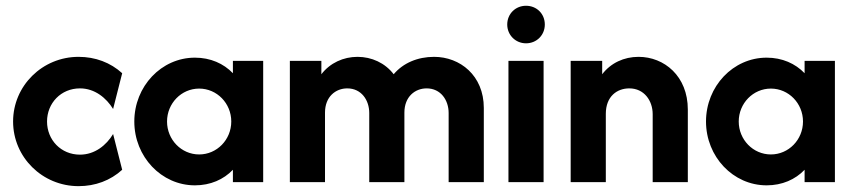

<svg xmlns="http://www.w3.org/2000/svg" viewBox="-20 -626 2936 660"><path d="M250 13.9C307.6 13.9 359.7 -5.6 400 -42.4L368.8 -165.3C345.8 -127.1 306.2 -94.4 254.9 -94.4C189.6 -94.4 141.7 -145.1 141.7 -208.3C141.7 -271.5 189.6 -322.2 254.9 -322.2C306.2 -322.2 345.8 -288.9 368.8 -251.4L400 -374.3C359.7 -411.1 307.6 -430.6 250 -430.6C125.7 -430.6 25 -331.2 25 -208.3C25 -85.4 125.7 13.9 250 13.9Z M650 11.1C703.5 11.1 748.6 -9 780.6 -42.4V0H884.7V-416.7H780.6V-374.3C748.6 -407.6 703.5 -427.8 650 -427.8C534.7 -427.8 441.7 -329.2 441.7 -208.3C441.7 -87.5 534.7 11.1 650 11.1ZM664.6 -95.1C603.5 -95.1 554.2 -145.8 554.2 -208.3C554.2 -270.8 603.5 -321.5 664.6 -321.5C725.7 -321.5 775 -270.8 775 -208.3C775 -145.8 725.7 -95.1 664.6 -95.1Z M976.4 0H1097.2V-238.9C1097.2 -293.8 1134 -322.2 1173.6 -322.2C1222.2 -322.2 1249.3 -281.9 1249.3 -237.5V0H1370.1V-238.9C1370.1 -293.8 1406.9 -322.2 1446.5 -322.2C1495.1 -322.2 1522.2 -281.9 1522.2 -237.5V0H1643.1V-254.9C1643.1 -366.7 1561.1 -430.6 1472.2 -430.6C1416 -430.6 1366 -409.7 1333.3 -370.8C1303.5 -409.7 1257.6 -430.6 1209 -430.6C1160.4 -430.6 1114.6 -409.7 1084.7 -370.8V-416.7H976.4Z M1788.2 -477.1C1825 -477.1 1852.8 -505.6 1852.8 -541.7C1852.8 -578.5 1825 -606.2 1788.2 -606.2C1752.1 -606.2 1723.6 -578.5 1723.6 -541.7C1723.6 -505.6 1752.1 -477.1 1788.2 -477.1ZM1727.8 0H1848.6V-416.7H1727.8Z M1941.7 0H2062.5V-234.7C2062.5 -295.1 2101.4 -322.2 2143.1 -322.2C2194.4 -322.2 2223.6 -279.9 2223.6 -233.3V0H2344.4V-249.3C2344.4 -364.6 2263.2 -430.6 2175 -430.6C2125 -430.6 2079.9 -409.7 2050 -370.8V-416.7H1941.7Z M2615.3 11.1C2668.8 11.1 2713.9 -9 2745.8 -42.4V0H2850V-416.7H2745.8V-374.3C2713.9 -407.6 2668.8 -427.8 2615.3 -427.8C2500 -427.8 2406.9 -329.2 2406.9 -208.3C2406.9 -87.5 2500 11.1 2615.3 11.1ZM2629.9 -95.1C2568.8 -95.1 2519.4 -145.8 2519.4 -208.3C2519.4 -270.8 2568.8 -321.5 2629.9 -321.5C2691 -321.5 2740.3 -270.8 2740.3 -208.3C2740.3 -145.8 2691 -95.1 2629.9 -95.1Z"/></svg>

Font: Afacad
Style: Bold
Weight: 700
Designer: Kristian Moeller
Foundry: Dicotype
Version: Version 1.000